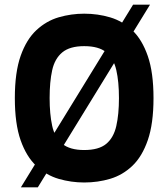

<svg xmlns="http://www.w3.org/2000/svg" viewBox="-20 -777 726 828"><path d="M343 10Q287 10 233.5 -5.5Q180 -21 137 -61Q94 -101 69 -172Q44 -243 44 -354Q44 -465 69 -536Q94 -607 137 -647Q180 -687 233.5 -702.5Q287 -718 343 -718Q402 -718 455.5 -702Q509 -686 551 -646Q593 -606 617.5 -535Q642 -464 642 -354Q642 -244 617.5 -173Q593 -102 551 -62Q509 -22 455.5 -6Q402 10 343 10ZM343 -130Q406 -130 438 -156.5Q470 -183 481.5 -233.5Q493 -284 493 -354Q493 -425 481.5 -475Q470 -525 438 -551.5Q406 -578 343 -578Q281 -578 248.5 -551Q216 -524 205 -474Q194 -424 194 -354Q194 -285 205 -234.5Q216 -184 248.5 -157Q281 -130 343 -130ZM70 31 554 -757H627L143 31Z"/></svg>

Font: Rowdies Light
Style: Regular
Weight: 300
Designer: Jaikishan Patel
Version: Version 1.000; ttfautohint (v1.8.3)